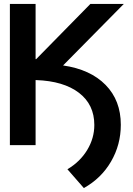

<svg xmlns="http://www.w3.org/2000/svg" viewBox="-20 -734 672 971"><path d="M160 -714V-435H163L437 -714H606L299 -403Q437 -383 514 -304.5Q591 -226 591 -103Q591 -2 541.5 83Q492 168 404 217L321 122Q385 84 421 24.5Q457 -35 457 -102Q457 -205 379.5 -264.5Q302 -324 163 -329H160V0H30V-714Z"/></svg>

Font: Non Bureau Medium
Style: Regular
Weight: 500
Designer: Jona Saucedo
Foundry: Non Foundry
Version: Version 1.000; ttfautohint (v1.8.4)